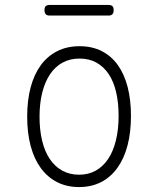

<svg xmlns="http://www.w3.org/2000/svg" viewBox="-20 -747 640 777"><path d="M300 10Q250 10 211 -10Q172 -30 145 -67Q118 -104 104 -156.5Q90 -209 90 -275Q90 -341 104 -393.5Q118 -446 145 -483Q172 -520 211.5 -540Q251 -560 302 -560Q353 -560 392 -540Q431 -520 457 -483.5Q483 -447 496.5 -395Q510 -343 510 -278Q510 -211 496 -158Q482 -105 455 -67.5Q428 -30 389 -10Q350 10 300 10ZM300 -40Q338 -40 367.5 -56.5Q397 -73 417.5 -103.5Q438 -134 449 -178.5Q460 -223 460 -278Q460 -331 450 -374Q440 -417 420 -447Q400 -477 370.5 -493.5Q341 -510 302 -510Q263 -510 233 -493.5Q203 -477 182.5 -446.5Q162 -416 151 -372.5Q140 -329 140 -275Q140 -221 150.5 -177.5Q161 -134 181.5 -103.5Q202 -73 232 -56.5Q262 -40 300 -40ZM181 -684Q170 -684 165 -689.5Q160 -695 160 -706Q160 -717 165 -722Q170 -727 181 -727H419Q430 -727 435 -722Q440 -717 440 -706Q440 -695 435 -689.5Q430 -684 419 -684Z"/></svg>

Font: Maple Mono NL Thin
Style: Regular
Weight: 250
Monospace: yes
Designer: subframe7536
Version: Version 7.000